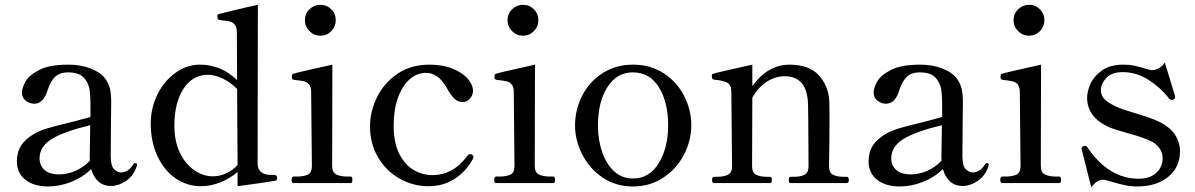

<svg xmlns="http://www.w3.org/2000/svg" viewBox="-20 -759 4955 796"><path d="M548 -76 547 -70Q533 -29 502 -8.5Q471 12 441 12Q408 12 387.5 -7Q367 -26 358 -58Q322 -23 274.5 -4.5Q227 14 180 14Q120 14 85 -14Q50 -42 50 -90Q50 -128 67.5 -155.5Q85 -183 123 -205Q146 -218 180 -228Q214 -238 265 -250Q283 -255 305.5 -260.5Q328 -266 355 -274V-317Q355 -368 350.5 -391.5Q346 -415 331 -433Q311 -459 262 -459Q229 -459 209.5 -441.5Q190 -424 177 -384Q160 -329 122 -329Q103 -329 87 -341.5Q71 -354 71 -375Q71 -394 85.5 -420.5Q100 -447 142.5 -469Q185 -491 264 -491Q314 -491 354.5 -475.5Q395 -460 414 -436Q430 -415 435.5 -392.5Q441 -370 441 -337Q441 -282 440 -245L439 -113Q439 -71 453 -57.5Q467 -44 482 -44Q495 -44 508.5 -52Q522 -60 533 -78Q536 -83 540 -83Q548 -83 548 -76ZM353 -93Q352 -99 352 -111L354 -240Q246 -214 195 -183Q144 -152 144 -102Q144 -74 164 -55Q184 -36 226 -36Q259 -36 292.5 -50.5Q326 -65 353 -93Z M1129 -20Q1129 -12 1123 -10Q1099 -6 1051.5 1Q1004 8 965 13V-46Q933 -19 893.5 -3Q854 13 813 13Q755 13 707.5 -20Q660 -53 632.5 -112Q605 -171 605 -247Q605 -312 633 -368Q661 -424 708 -457.5Q755 -491 808 -491Q897 -491 963 -427L962 -624Q962 -646 953.5 -656.5Q945 -667 931.5 -670Q918 -673 891 -676Q881 -676 881 -692Q881 -699 887 -701Q912 -707 961 -719Q1010 -731 1049 -739L1048 -82Q1048 -59 1061 -47Q1074 -35 1099 -34H1117Q1129 -34 1129 -20ZM965 -75 963 -390Q938 -416 905 -432.5Q872 -449 841 -449Q779 -449 741 -391.5Q703 -334 703 -237Q703 -173 726 -125.5Q749 -78 786 -53Q823 -28 862 -28Q890 -28 917 -40Q944 -52 965 -75Z M1244 -675Q1244 -702 1263 -720.5Q1282 -739 1308 -739Q1335 -739 1353.5 -720.5Q1372 -702 1372 -675Q1372 -649 1353.5 -630Q1335 -611 1308 -611Q1282 -611 1263 -630Q1244 -649 1244 -675ZM1197 0Q1189 0 1189 -14Q1189 -27 1197 -27H1209Q1239 -27 1256 -35Q1273 -43 1273 -71L1270 -377Q1270 -398 1261.5 -408.5Q1253 -419 1239.5 -422Q1226 -425 1199 -428Q1193 -429 1191.5 -432Q1190 -435 1190 -441Q1190 -446 1191 -449Q1192 -452 1195 -453Q1209 -458 1358 -491L1357 -71Q1357 -44 1374.5 -35.5Q1392 -27 1421 -27H1434Q1441 -27 1441 -14Q1441 0 1434 0Z M1514 -236Q1514 -296 1542.5 -355Q1571 -414 1627 -452.5Q1683 -491 1760 -491Q1818 -491 1859 -473.5Q1900 -456 1920.5 -431Q1941 -406 1941 -383Q1941 -364 1928 -350Q1915 -336 1898 -336Q1878 -336 1863.5 -350Q1849 -364 1833 -393Q1798 -457 1746 -457Q1708 -457 1677.5 -429.5Q1647 -402 1629.5 -352.5Q1612 -303 1612 -238Q1612 -167 1635.5 -121Q1659 -75 1695.5 -54Q1732 -33 1772 -33Q1860 -33 1918 -114Q1923 -120 1928 -120Q1933 -120 1936 -118Q1943 -114 1943 -108Q1943 -104 1941 -101Q1914 -50 1866.5 -18.5Q1819 13 1757 13Q1693 13 1637.5 -18Q1582 -49 1548 -105.5Q1514 -162 1514 -236Z M2084 -675Q2084 -702 2103 -720.5Q2122 -739 2148 -739Q2175 -739 2193.5 -720.5Q2212 -702 2212 -675Q2212 -649 2193.5 -630Q2175 -611 2148 -611Q2122 -611 2103 -630Q2084 -649 2084 -675ZM2037 0Q2029 0 2029 -14Q2029 -27 2037 -27H2049Q2079 -27 2096 -35Q2113 -43 2113 -71L2110 -377Q2110 -398 2101.5 -408.5Q2093 -419 2079.5 -422Q2066 -425 2039 -428Q2033 -429 2031.5 -432Q2030 -435 2030 -441Q2030 -446 2031 -449Q2032 -452 2035 -453Q2049 -458 2198 -491L2197 -71Q2197 -44 2214.5 -35.5Q2232 -27 2261 -27H2274Q2281 -27 2281 -14Q2281 0 2274 0Z M2364 -239Q2364 -303 2393 -361Q2422 -419 2477 -455Q2532 -491 2604 -491Q2677 -491 2732 -455Q2787 -419 2816.5 -361Q2846 -303 2846 -239Q2846 -178 2816.5 -119.5Q2787 -61 2731.5 -23.5Q2676 14 2604 14Q2532 14 2477.5 -23.5Q2423 -61 2393.5 -119.5Q2364 -178 2364 -239ZM2750 -239Q2750 -336 2711.5 -397.5Q2673 -459 2604 -459Q2537 -459 2498 -397.5Q2459 -336 2459 -239Q2459 -179 2476.5 -128.5Q2494 -78 2526.5 -48.5Q2559 -19 2604 -19Q2672 -19 2711 -82.5Q2750 -146 2750 -239Z M3491 -26Q3499 -26 3499 -13Q3499 0 3491 0H3257Q3250 0 3250 -13Q3250 -26 3257 -26H3271Q3299 -26 3315.5 -34.5Q3332 -43 3332 -70L3331 -253L3330 -323Q3328 -443 3233 -443Q3195 -443 3159.5 -420.5Q3124 -398 3099 -354L3098 -70Q3098 -43 3115 -34.5Q3132 -26 3161 -26H3173Q3180 -26 3180 -13Q3180 0 3173 0H2940Q2932 0 2932 -13Q2932 -26 2940 -26H2952Q2981 -26 2998 -34.5Q3015 -43 3015 -70L3012 -377Q3012 -407 2995.5 -416Q2979 -425 2940 -429Q2934 -430 2932.5 -434Q2931 -438 2931 -445Q2931 -451 2936 -453Q2950 -458 3099 -491V-402Q3163 -491 3254 -491Q3334 -491 3374.5 -447Q3415 -403 3418 -340Q3419 -320 3419 -261Q3419 -180 3417 -70Q3417 -43 3433.5 -34.5Q3450 -26 3479 -26Z M4079 -76 4078 -70Q4064 -29 4033 -8.5Q4002 12 3972 12Q3939 12 3918.5 -7Q3898 -26 3889 -58Q3853 -23 3805.5 -4.5Q3758 14 3711 14Q3651 14 3616 -14Q3581 -42 3581 -90Q3581 -128 3598.5 -155.5Q3616 -183 3654 -205Q3677 -218 3711 -228Q3745 -238 3796 -250Q3814 -255 3836.5 -260.5Q3859 -266 3886 -274V-317Q3886 -368 3881.5 -391.5Q3877 -415 3862 -433Q3842 -459 3793 -459Q3760 -459 3740.5 -441.5Q3721 -424 3708 -384Q3691 -329 3653 -329Q3634 -329 3618 -341.5Q3602 -354 3602 -375Q3602 -394 3616.5 -420.5Q3631 -447 3673.5 -469Q3716 -491 3795 -491Q3845 -491 3885.5 -475.5Q3926 -460 3945 -436Q3961 -415 3966.5 -392.5Q3972 -370 3972 -337Q3972 -282 3971 -245L3970 -113Q3970 -71 3984 -57.5Q3998 -44 4013 -44Q4026 -44 4039.5 -52Q4053 -60 4064 -78Q4067 -83 4071 -83Q4079 -83 4079 -76ZM3884 -93Q3883 -99 3883 -111L3885 -240Q3777 -214 3726 -183Q3675 -152 3675 -102Q3675 -74 3695 -55Q3715 -36 3757 -36Q3790 -36 3823.5 -50.5Q3857 -65 3884 -93Z M4182 -675Q4182 -702 4201 -720.5Q4220 -739 4246 -739Q4273 -739 4291.5 -720.5Q4310 -702 4310 -675Q4310 -649 4291.5 -630Q4273 -611 4246 -611Q4220 -611 4201 -630Q4182 -649 4182 -675ZM4135 0Q4127 0 4127 -14Q4127 -27 4135 -27H4147Q4177 -27 4194 -35Q4211 -43 4211 -71L4208 -377Q4208 -398 4199.5 -408.5Q4191 -419 4177.5 -422Q4164 -425 4137 -428Q4131 -429 4129.5 -432Q4128 -435 4128 -441Q4128 -446 4129 -449Q4130 -452 4133 -453Q4147 -458 4296 -491L4295 -71Q4295 -44 4312.5 -35.5Q4330 -27 4359 -27H4372Q4379 -27 4379 -14Q4379 0 4372 0Z M4465 -138 4464 -143Q4464 -150 4472 -153Q4474 -154 4478 -154Q4485 -154 4489 -147Q4577 -18 4701 -18Q4747 -18 4773.5 -42Q4800 -66 4800 -104Q4800 -126 4786.5 -145Q4773 -164 4749 -175Q4724 -187 4690 -197Q4656 -207 4648 -209Q4601 -222 4582 -230Q4487 -271 4487 -354Q4487 -380 4501 -411.5Q4515 -443 4548.5 -467Q4582 -491 4638 -491Q4663 -491 4683.5 -486.5Q4704 -482 4729 -474Q4751 -468 4755 -468Q4770 -468 4785.5 -477Q4801 -486 4809 -500L4851 -363Q4852 -360 4852 -356Q4852 -350 4844 -346Q4842 -345 4838 -345Q4832 -345 4827 -350Q4796 -392 4744.5 -426Q4693 -460 4635 -460Q4588 -460 4566 -435.5Q4544 -411 4544 -385Q4544 -364 4558 -349Q4572 -334 4605 -318Q4628 -307 4685 -290Q4750 -271 4782 -256Q4827 -235 4849.5 -203Q4872 -171 4872 -131Q4872 -66 4823.5 -26Q4775 14 4694 14Q4669 14 4645 9Q4621 4 4586 -6Q4562 -14 4553 -14Q4540 -14 4529 -7Q4518 0 4504 17Z"/></svg>

Font: Shippori Mincho Medium
Style: Regular
Weight: 500
Designer: FONTDASU
Foundry: FONTDASU / Google Inc. / but / Adobe
Version: Version 3.110; ttfautohint (v1.8.3)